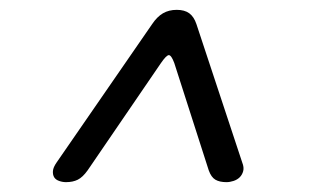

<svg xmlns="http://www.w3.org/2000/svg" viewBox="-20 -690 640 390"><path d="M114 -320Q107 -320 100 -322.5Q93 -325 90 -330Q87 -335 87.5 -342.5Q88 -350 95 -360L289 -641Q299 -656 311 -663Q323 -670 339 -670Q355 -670 364.5 -663Q374 -656 379 -641L472 -360Q476 -350 474 -342.5Q472 -335 467 -330Q462 -325 454.5 -322.5Q447 -320 440 -320Q426 -320 417.5 -325Q409 -330 404 -344L334 -562Q328 -578 323 -578Q318 -578 307 -562L158 -344Q148 -330 138 -325Q128 -320 114 -320Z"/></svg>

Font: Maple Mono NL ExtraLight
Style: Italic
Weight: 275
Italic angle: -10°
Monospace: yes
Designer: subframe7536
Version: Version 7.000